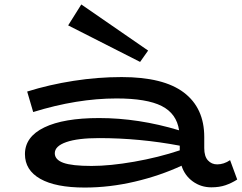

<svg xmlns="http://www.w3.org/2000/svg" viewBox="-20 -829 1087 862"><path d="M1045 -23Q1020 -7 992.5 2.5Q965 12 929 12Q882 12 845.5 -14.5Q809 -41 795 -85Q698 -40 585 -13.5Q472 13 360 13Q230 13 161 -26Q92 -65 92 -137Q92 -215 179 -257Q266 -299 425 -299Q602 -299 784 -244Q773 -319 706 -353Q639 -387 503 -387Q326 -387 129 -326L102 -418Q201 -449 310 -466Q419 -483 526 -483Q714 -483 805.5 -413.5Q897 -344 897 -214V-164Q897 -127 913.5 -109Q930 -91 955 -91Q985 -91 1013 -110ZM391 -84Q474 -84 582.5 -103Q691 -122 787 -154V-175Q606 -209 425 -209Q329 -209 277.5 -191Q226 -173 226 -141Q226 -112 264.5 -98Q303 -84 391 -84ZM345 -809 286 -715 609 -551 645 -602Z"/></svg>

Font: BioRhyme Expanded
Style: Bold
Weight: 700
Width: 7
Designer: Aoife Mooney
Foundry: Aoife Mooney Type
Version: Version 1.000